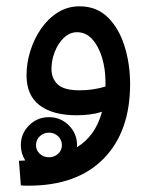

<svg xmlns="http://www.w3.org/2000/svg" viewBox="-20 -357 487 608"><path d="M70 231Q61 231 58 231Q55 231 46 230L40 152Q50 152 60 151Q46 129 46 103Q46 66 72 40Q98 14 135 14Q172 14 198 40Q224 66 224 103Q224 107 224 109Q252 92 272 64.5Q292 37 303 -3Q284 3 263.5 5.5Q243 8 223 8Q147 8 105.5 -23.5Q64 -55 64 -119Q64 -157 76 -195.5Q88 -234 110 -266Q132 -298 163 -317.5Q194 -337 232 -337Q286 -337 321.5 -302Q357 -267 374.5 -210.5Q392 -154 392 -91Q392 60 308 145.5Q224 231 70 231ZM143 -139Q143 -108 163 -89.5Q183 -71 232 -71Q275 -71 314 -83Q314 -90 314 -97Q314 -139 303 -175Q292 -211 272 -233Q252 -255 224 -255Q201 -255 182.5 -237.5Q164 -220 153.5 -193Q143 -166 143 -139ZM135 141Q152 141 164 130Q176 119 176 103Q176 86 164 74.5Q152 63 135 63Q118 63 106 74.5Q94 86 94 103Q94 119 106 130Q118 141 135 141Z"/></svg>

Font: TSCustom
Style: Regular
Weight: 400
Designer: Monotype Design Team
Foundry: Monotype Imaging Inc.
Version: Version 2.004; ttfautohint (v1.8.3) -l 8 -r 50 -G 200 -x 14 